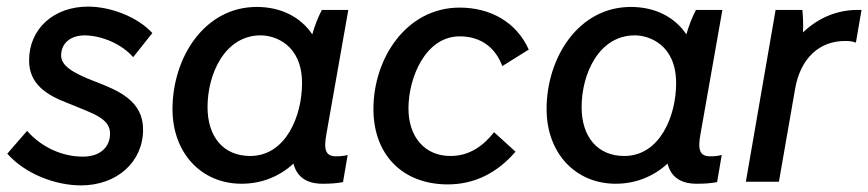

<svg xmlns="http://www.w3.org/2000/svg" viewBox="-20 -550 2627 581"><path d="M225 11C334 11 413 -60 413 -158C413 -245 339 -276 266 -304C198 -330 165 -352 165 -382C165 -419 193 -443 237 -443C289 -442 348 -417 383 -377L441 -450C396 -499 315 -530 246 -530C144 -530 68 -464 68 -367C68 -296 120 -262 190 -236C262 -206 313 -192 313 -146C313 -103 281 -76 231 -76C167 -76 105 -105 62 -154L2 -85C56 -24 147 11 225 11Z M956 6C978 6 998 5 1018 1L1032 -81C1020 -78 1010 -77 997 -77C967 -77 958 -94 968 -146L1034 -520H954C942 -497 932 -471 925 -446C890 -498 831 -529 757 -529C598 -529 502 -375 502 -220C502 -86 590 6 711 6C773 6 827 -17 868 -55C878 -16 906 6 956 6ZM769 -443C811 -443 894 -416 894 -298C894 -199 845 -78 737 -78C657 -78 608 -135 608 -226C608 -326 660 -443 769 -443Z M1335 8C1415 8 1484 -26 1540 -91L1475 -150C1443 -109 1401 -78 1343 -78C1265 -78 1216 -136 1216 -222C1216 -314 1267 -440 1371 -440C1437 -440 1480 -404 1500 -350L1580 -400C1543 -483 1464 -527 1371 -527C1210 -527 1110 -374 1110 -220C1110 -82 1198 8 1335 8Z M2088 6C2110 6 2130 5 2150 1L2164 -81C2152 -78 2142 -77 2129 -77C2099 -77 2090 -94 2100 -146L2166 -520H2086C2074 -497 2064 -471 2057 -446C2022 -498 1963 -529 1889 -529C1730 -529 1634 -375 1634 -220C1634 -86 1722 6 1843 6C1905 6 1959 -17 2000 -55C2010 -16 2038 6 2088 6ZM1901 -443C1943 -443 2026 -416 2026 -298C2026 -199 1977 -78 1869 -78C1789 -78 1740 -135 1740 -226C1740 -326 1792 -443 1901 -443Z M2237 0H2337L2386 -281C2402 -373 2459 -428 2542 -426C2552 -426 2562 -424 2570 -421L2587 -520H2576C2511 -520 2455 -495 2410 -452C2411 -475 2410 -499 2408 -520H2327Z"/></svg>

Font: Fixel Text 20240404 Medium
Style: Italic
Weight: 500
Width: 4
Italic angle: -10°
Designer: AlfaBravo + MacPaw
Foundry: Kyrylo Tkachov, Marchela Mozhyna, Serhii Makarenko, Maria Weinstein, Zakhar Kryvoshyya
Version: Version 1.211;Glyphs 3.2 (3225)